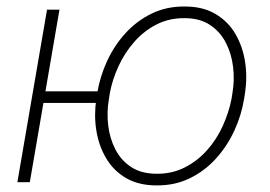

<svg xmlns="http://www.w3.org/2000/svg" viewBox="-20 -558 827 588"><path d="M307.1 -278.3 301.3 -242.7H80.1L85.4 -278.3ZM162.1 -528.3 71.3 0H33.2L124 -528.3ZM274.9 -253.9 277.8 -272.9Q286.1 -323.7 308.1 -371.3Q330.1 -418.9 364.7 -456.8Q399.4 -494.6 444.8 -516.6Q490.2 -538.6 545.9 -538.1Q601.6 -538.1 640.1 -515.1Q678.7 -492.2 700.9 -454.1Q723.1 -416 730.5 -368.9Q737.8 -321.8 730.5 -273.9L727.5 -254.9Q719.2 -204.1 697 -156.5Q674.8 -108.9 640.4 -71.3Q606 -33.7 560.5 -11.7Q515.1 10.3 459.5 9.8Q404.3 9.8 365.7 -12.9Q327.1 -35.6 304.7 -74Q282.2 -112.3 274.9 -159.2Q267.6 -206.1 274.9 -253.9ZM316.4 -272.9 313.5 -253.9Q306.6 -214.8 311.3 -174.6Q315.9 -134.3 333.3 -100.6Q350.6 -66.9 381.8 -46.4Q413.1 -25.9 460 -25.9Q506.8 -25.4 545.7 -45.2Q584.5 -64.9 613.8 -97.7Q643.1 -130.4 661.9 -171.6Q680.7 -212.9 689 -254.9L691.9 -273.4Q698.7 -313 693.8 -353.3Q689 -393.6 671.6 -427.2Q654.3 -460.9 623 -481.7Q591.8 -502.4 545.4 -502.4Q498.5 -502.9 459.7 -483.2Q420.9 -463.4 391.6 -430.2Q362.3 -397 343.3 -356Q324.2 -314.9 316.4 -272.9Z"/></svg>

Font: Roboto ExtraLight
Style: Italic
Weight: 250
Designer: Christian Robertson
Foundry: Google
Version: Version 3.009; 2024